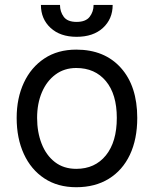

<svg xmlns="http://www.w3.org/2000/svg" viewBox="-20 -756 631 787"><path d="M292.6 11.4Q216.6 11.4 161.9 -24.7Q107.2 -60.7 77.8 -124.8Q48.3 -188.9 48.3 -272.7Q48.3 -353.7 77.8 -416.9Q107.2 -480.1 161.9 -516.3Q216.6 -552.6 292.6 -552.6Q408.7 -552.6 475.7 -477.6Q542.6 -402.7 542.6 -272.7Q542.6 -185.4 512.4 -121.6Q482.2 -57.9 426.1 -23.3Q370 11.4 292.6 11.4ZM292.6 -63.9Q369.3 -63.9 414.1 -119.3Q458.8 -174.7 458.8 -272.7Q458.8 -369.7 414.1 -423.5Q369.3 -477.3 292.6 -477.3Q243.6 -477.3 207.6 -450.6Q171.5 -424 151.8 -377.8Q132.1 -331.7 132.1 -272.7Q132.1 -214.5 150.6 -167.1Q169 -119.7 204.9 -91.8Q240.8 -63.9 292.6 -63.9ZM363.6 -735.8H441.8Q441.8 -678.3 402 -641.7Q362.2 -605.1 294 -605.1Q226.9 -605.1 187.3 -641.7Q147.7 -678.3 147.7 -735.8H225.9Q225.9 -708.1 241.3 -687.1Q256.7 -666.2 294 -666.2Q331.3 -666.2 347.5 -687.1Q363.6 -708.1 363.6 -735.8Z"/></svg>

Font: Interface
Style: Regular
Weight: 400
Designer: Rasmus Andersson
Foundry: rsms
Version: Version 1.8